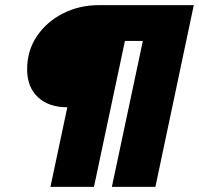

<svg xmlns="http://www.w3.org/2000/svg" viewBox="-20 -730 777 750"><path d="M177 0 243 -311Q170 -311 128 -350.5Q86 -390 86 -459Q86 -532 124 -588.5Q162 -645 226 -677.5Q290 -710 367 -710H737L587 0H417L538 -570H468L347 0Z"/></svg>

Font: Geist Black
Style: Italic
Weight: 900
Italic angle: -12°
Designer: Basement.studio, Andrés Briganti, Mateo Zaragoza
Foundry: Basement.studio, Vercel, Andrés Briganti, Guido Ferreyra, Mateo Zaragoza
Version: Version 1.500; ttfautohint (v1.8.4.7-5d5b)